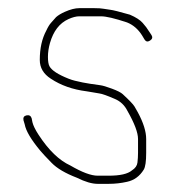

<svg xmlns="http://www.w3.org/2000/svg" viewBox="-20 -474 442 471"><path d="M348.1 -374.5C353.8 -378.2 354.9 -382.7 351.6 -388L345.6 -397C341.6 -403.7 336.4 -410.6 330 -417.8C323.7 -425 313.2 -431.7 298.6 -438C273.1 -445.3 257.1 -449.3 250.6 -450C244.6 -450.7 239.1 -451.5 234.1 -452.5C229.1 -453.5 221.4 -454 211.1 -454H174.6C164.4 -454 152.6 -451 139.1 -445C130.1 -441 122.9 -436.7 117.6 -432C113.6 -427.3 109.6 -422.8 105.6 -418.5C101.6 -414.2 97.6 -407.7 93.6 -399C82.9 -379.2 77.6 -355.2 77.6 -327C77.6 -307.9 86.6 -292.6 104.6 -281C129.2 -264.6 158.5 -254.3 192.6 -250C197.9 -249.3 202.9 -248.5 207.6 -247.5C212.3 -246.5 217.8 -245.6 224.1 -244.7C230.5 -243.9 243.1 -239.4 262 -231.2C275.6 -225.4 285.8 -215.6 292.6 -202C309.9 -171.7 318.6 -148.7 318.6 -133V-99C318.6 -91 318.1 -83.1 317.2 -75.3C316.3 -67.5 311.7 -61.1 303.6 -56C293.5 -47.3 274.5 -43 246.6 -43H219.6C203.5 -43 181.2 -51.3 152.6 -68C125.2 -80.5 99.2 -105.6 74.6 -143.4C66.6 -155.7 61.6 -165.9 59.6 -174L57.6 -184C55.6 -190 51.4 -192.3 45.1 -191C38.8 -189.7 36.3 -185.7 37.6 -179L40.6 -169C43.5 -153 56.3 -131.3 79.1 -104C84.1 -98 93.2 -88.2 106.5 -74.6C119.7 -61 140.4 -48.8 168.6 -38C188.6 -28 205.6 -23 219.6 -23H246.6C262.1 -23 277.1 -24.7 291.6 -28C309 -31.7 322.7 -41.7 332.6 -57.8C336.6 -64.3 338.6 -78.1 338.6 -99V-133C338.6 -151.3 331.8 -173.1 318.1 -198.5C315.8 -202.8 313 -207.6 309.8 -213C306.6 -218.3 297 -228.3 281.1 -243C276.8 -247 268 -251.5 254.8 -256.4C241.7 -261.3 231.9 -264.2 225.6 -265L201.1 -268.5C189.4 -270.2 176.9 -272.7 163.6 -276C158.3 -277.3 153.1 -279 148.1 -281C122.7 -291.1 107.2 -301.1 101.6 -311C98.9 -315.7 97.6 -323.5 97.6 -334.5C97.6 -345.5 99.3 -356.8 102.6 -368.5C110.9 -397.6 125.9 -417.1 147.6 -427C157.9 -431.7 166.9 -434 174.6 -434H227.6C240.3 -434 261.6 -429 291.6 -419C306.7 -413 319 -402.3 328.6 -387L334.6 -377C337.9 -371.7 342.4 -370.8 348.1 -374.5Z"/></svg>

Font: Proton
Style: RgCnd
Weight: 500
Version: Version 1.017